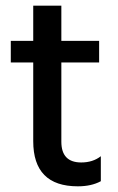

<svg xmlns="http://www.w3.org/2000/svg" viewBox="-20 -651 414 676"><path d="M254 5Q97 5 97 -154V-431H18V-507H97V-631H196V-507H329V-431H196V-152Q196 -79 266 -79Q307 -79 335 -101V-13Q302 5 254 5Z"/></svg>

Font: Hind Jalandhar Medium
Style: Regular
Weight: 500
Designer: Namrata Goyal
Foundry: Indian Type Foundry
Version: Version 0.702;PS 1.0;hotconv 1.0.81;makeotf.lib2.5.63406